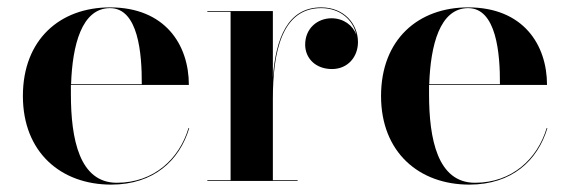

<svg xmlns="http://www.w3.org/2000/svg" viewBox="-20 -490 1540 520"><path d="M492.5 -143H490.5C465.5 -59.5 396.5 5 296.5 5C195 5 172 -113.5 172 -235C172 -243.5 172 -251.5 172 -260H491.5C491.5 -369 427 -470 278 -470C142 -470 42 -382.5 42 -230C42 -77.5 145 10 281 10C397 10 466.5 -56 492.5 -143ZM278 -468C354.5 -468 364.5 -345 364 -262H172.5C176 -367 201 -468 278 -468Z M541.5 -2V0H786V-2H719V-222C719 -349 743 -468 850 -468C902 -468 936.5 -435.5 945 -396C936 -421 910.5 -440.5 878 -440.5C840 -440.5 806.5 -413.5 806.5 -369C806.5 -332.5 834.5 -303 879 -303C922 -303 949.5 -336 949.5 -376C949.5 -425 912 -470 850 -470C759 -470 727 -386 719 -280.5V-460H541.5V-458H604.5V-2Z M1462.5 -143H1460.5C1435.5 -59.5 1366.5 5 1266.5 5C1165 5 1142 -113.5 1142 -235C1142 -243.5 1142 -251.5 1142 -260H1461.5C1461.5 -369 1397 -470 1248 -470C1112 -470 1012 -382.5 1012 -230C1012 -77.5 1115 10 1251 10C1367 10 1436.5 -56 1462.5 -143ZM1248 -468C1324.5 -468 1334.5 -345 1334 -262H1142.5C1146 -367 1171 -468 1248 -468Z"/></svg>

Font: Bodoni* 96pt Medium
Style: Regular
Weight: 500
Version: Version 2.3